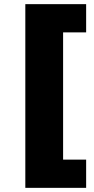

<svg xmlns="http://www.w3.org/2000/svg" viewBox="-20 -725 453 925"><path d="M102 180V-705H395V-569H284V44H395V180Z"/></svg>

Font: Nunito Sans 9pt Black
Style: Regular
Weight: 900
Version: Version 3.101;gftools[0.9.27]